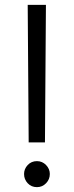

<svg xmlns="http://www.w3.org/2000/svg" viewBox="-20 -760 304 790"><path d="M98 -174 94 -740H169L165 -174ZM132 10Q109 10 94 -6Q79 -22 79 -44Q79 -65 94 -81Q109 -97 132 -97Q154 -97 169.5 -81Q185 -65 185 -44Q185 -22 169.5 -6Q154 10 132 10Z"/></svg>

Font: Be Vietnam Pro Light
Style: Regular
Weight: 300
Designer: Lam Bao, Tony Le, Vietanh Nguyen
Foundry: Yellow Type Foundry
Version: Version 1.002; ttfautohint (v1.8.3)